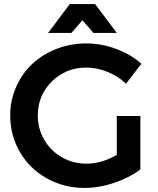

<svg xmlns="http://www.w3.org/2000/svg" viewBox="-20 -925 787 955"><path d="M390.1 -824.2 335 -761.2H219.2L327.1 -904.8H453.1L561 -761.2H444.8ZM561 -154.8V-348.1H678.2V-82Q623.5 -41 548.1 -15.6Q472.7 9.8 400.9 9.8Q297.9 9.8 212.9 -37.8Q127.9 -85.4 79.3 -168.2Q30.8 -251 30.8 -351.1Q30.8 -425.8 60.1 -492.2Q89.4 -558.6 139.6 -606.2Q189.9 -653.8 260 -681.4Q330.1 -709 409.2 -709Q484.4 -709 557.4 -681.9Q630.4 -654.8 683.1 -607.9L606.9 -508.8Q566.9 -546.4 514.4 -567.6Q461.9 -588.9 409.2 -588.9Q308.1 -588.9 238 -519.8Q168 -450.7 168 -351.1Q168 -284.7 200.2 -229.5Q232.4 -174.3 288.1 -142.6Q343.8 -110.8 410.2 -110.8Q485.4 -110.8 561 -154.8Z"/></svg>

Font: Montserrat-Arabic Medium
Style: Regular
Weight: 500
Designer: Mohamed Gaber
Foundry: Kief Type Foundry
Version: Version 5.008;PS 005.008;hotconv 1.0.88;makeotf.lib2.5.64775